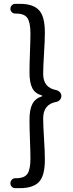

<svg xmlns="http://www.w3.org/2000/svg" viewBox="-20 -810 378 1001"><path d="M59.6 170.9Q48.8 170.9 41.5 163.6Q34.2 156.2 34.2 145.5Q34.2 134.8 41.5 127Q48.8 119.1 59.6 119.1H63.5Q107.4 119.1 123 96.2Q138.7 73.2 138.7 17.6Q138.7 -15.6 136.2 -81.1Q133.8 -146.5 133.8 -185.5Q133.8 -239.3 148.9 -268.1Q164.1 -296.9 198.2 -307.6Q200.2 -307.6 200.2 -309.6Q200.2 -311.5 198.2 -312.5Q163.1 -322.3 148.4 -350.6Q133.8 -378.9 133.8 -432.6Q133.8 -472.7 136.2 -537.6Q138.7 -602.5 138.7 -635.7Q138.7 -692.4 123 -715.8Q107.4 -739.3 63.5 -739.3H59.6Q48.8 -739.3 41.5 -746.6Q34.2 -753.9 34.2 -764.2Q34.2 -774.4 41.5 -782.2Q48.8 -790 59.6 -790H84Q152.3 -790 183.1 -757.3Q213.9 -724.6 213.9 -640.6Q213.9 -599.6 209.5 -530.8Q205.1 -461.9 205.1 -424.8Q205.1 -353.5 271.5 -340.8Q284.2 -337.9 292 -329.6Q299.8 -321.3 299.8 -309.6Q299.8 -297.9 292 -289.1Q284.2 -280.3 271.5 -278.3Q205.1 -265.6 205.1 -192.4Q205.1 -156.2 209.5 -87.9Q213.9 -19.5 213.9 22.5Q213.9 106.4 183.1 138.7Q152.3 170.9 84 170.9Z"/></svg>

Font: Gen Jyuu GothicX Regular
Style: Regular
Weight: 400
Designer: [Source Han Sans]
Ryoko NISHIZUKA  (kana & ideographs); Paul D. Hunt (Latin, Greek & Cyrillic); Wenlong ZHANG  (bopomofo
Version: Version 1.002.20150607